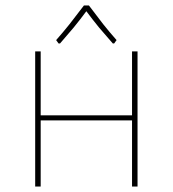

<svg xmlns="http://www.w3.org/2000/svg" viewBox="-20 -678 628 698"><path d="M480 0H460V-240.2H127.9V0H107.9V-491.2H127.9V-258.8H460V-491.2H480ZM184.1 -532.2Q210 -561.5 232.9 -590.3Q265.1 -631.3 285.2 -658.2H303.2Q332 -619.6 355 -590.3Q377.9 -561.5 403.8 -532.2L395 -520H390.1Q349.6 -566.4 340.3 -577.6Q316.4 -606.9 293.9 -637.2Q271.5 -606.9 247.6 -577.6Q231 -557.6 198.2 -520H192.9Z"/></svg>

Font: Datalegreya
Style: Gradient
Weight: 400
Designer: Figs Lab
Foundry: Figs Lab
Version: Version 1.002;PS 001.002;hotconv 1.0.70;makeotf.lib2.5.58329